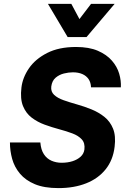

<svg xmlns="http://www.w3.org/2000/svg" viewBox="-20 -953 651 985"><path d="M280 12Q207 12 159 -8Q111 -28 82.5 -62Q54 -96 42.5 -137.5Q31 -179 31 -222H187Q190 -185 205 -162Q220 -139 244 -128.5Q268 -118 296 -118Q327 -118 352 -126Q377 -134 393.5 -149Q410 -164 413 -186Q417 -219 399.5 -238Q382 -257 351.5 -268.5Q321 -280 283.5 -290Q246 -300 209 -313.5Q172 -327 142.5 -349.5Q113 -372 98 -409Q83 -446 90 -504Q96 -555 128.5 -602.5Q161 -650 221.5 -681Q282 -712 370 -712Q437 -712 482 -692.5Q527 -673 554 -642Q581 -611 591.5 -575Q602 -539 600 -505H447Q446 -530 434.5 -547Q423 -564 402.5 -573Q382 -582 354 -582Q332 -582 308 -576Q284 -570 265.5 -554.5Q247 -539 243 -509Q240 -483 257.5 -466.5Q275 -450 306 -439Q337 -428 374.5 -417.5Q412 -407 449 -392Q486 -377 515.5 -353.5Q545 -330 560 -293Q575 -256 568 -200Q560 -132 522 -84.5Q484 -37 422 -12.5Q360 12 280 12ZM327 -763 226 -933H346L416 -802H347L447 -933H568L424 -763Z"/></svg>

Font: Inclusive Sans
Style: Italic
Weight: 400
Italic angle: -7°
Designer: Olivia King
Foundry: Olivia King
Version: Version 2.004